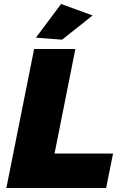

<svg xmlns="http://www.w3.org/2000/svg" viewBox="-20 -948 629 968"><path d="M255 -174 360 -701H152L12 0H515L550 -174ZM288 -928 161 -758 293 -748 447 -870Z"/></svg>

Font: Argentum Sans ExtraBold
Style: Italic
Weight: 800
Italic angle: -11.3°
Designer: Julieta Ulanovsky
Foundry: Julieta Ulanovsky
Version: Version 5.001;February 15, 2019;FontCreator 11.5.0.2425 64-b